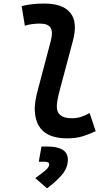

<svg xmlns="http://www.w3.org/2000/svg" viewBox="-20 -762 626 1071"><path d="M355 9.8Q173.8 9.8 173.8 -157.7Q173.8 -174.3 178 -201.4Q182.1 -228.5 194.3 -272.9L263.7 -535.2Q276.4 -584 262.2 -607.2Q248 -630.4 202.1 -630.4Q181.6 -630.4 160.4 -627.7Q139.2 -625 118.7 -618.7L100.6 -728Q131.8 -735.8 163.6 -739Q195.3 -742.2 226.6 -742.2Q331.5 -742.2 373 -689.7Q414.6 -637.2 386.2 -532.7L316.9 -272.9Q305.2 -230 301 -205.6Q296.9 -181.2 296.9 -168.5Q296.4 -102.5 379.9 -102.5Q407.7 -102.5 429.2 -109.1Q450.7 -115.7 480 -131.3L513.7 -30.3Q479.5 -13.7 441.7 -2Q403.8 9.8 355 9.8ZM242.2 288.6 176.8 231.4Q211.9 206.5 233.2 188.5Q254.4 170.4 254.4 155.3Q254.4 140.1 228 140.1H196.3L211.4 55.2H242.2Q358.4 55.2 358.4 128.4Q358.4 175.8 324 214.8Q289.6 253.9 242.2 288.6Z"/></svg>

Font: Cascadia Mono NF SemiBold
Style: Italic
Weight: 600
Italic angle: -10°
Monospace: yes
Designer: Aaron Bell
Foundry: Saja Typeworks
Version: Version 2404.023; ttfautohint (v1.8.4)